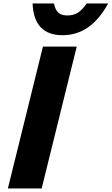

<svg xmlns="http://www.w3.org/2000/svg" viewBox="-20 -1076 637 1096"><path d="M418 -810.1 217.8 0H24.9L225.1 -810.1ZM475.1 -1056.2H597.2Q499 -875 336.9 -875Q173.3 -875 166 -1056.2H288.1Q295.4 -1019.5 313 -1003.7Q330.6 -987.8 365.2 -987.8Q399.9 -987.8 424.8 -1003.7Q449.7 -1019.5 475.1 -1056.2Z"/></svg>

Font: Sinkin Sans 800 Black Italic
Style: Regular
Weight: 900
Italic angle: -112°
Designer: Keith Bates
Foundry: K-Type
Version: Sinkin Sans (version 1.0)  by Keith Bates   •   © 2014   www